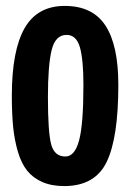

<svg xmlns="http://www.w3.org/2000/svg" viewBox="-20 -620 440 649"><path d="M20 -296Q20 -449 63 -524.5Q106 -600 199 -600Q293 -600 336.5 -533.5Q380 -467 380 -333Q380 -154 340.5 -72.5Q301 9 197 9Q154 9 122.5 -5Q91 -19 71.5 -43.5Q52 -68 40.5 -107Q29 -146 24.5 -190.5Q20 -235 20 -296ZM142 -292Q142 -173 153 -132Q164 -91 201 -91Q233 -91 247.5 -146Q262 -201 262 -333Q262 -419 250 -460.5Q238 -502 205 -502Q167 -502 154.5 -450.5Q142 -399 142 -292Z"/></svg>

Font: Yanone Kaffeesatz Bold
Style: Regular
Weight: 700
Designer: Yanone (Cyrillic: Daniel Pouzeot)
Foundry: Yanone
Version: Version 1.003;PS 001.003;hotconv 1.0.88;makeotf.lib2.5.64775